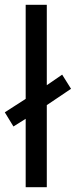

<svg xmlns="http://www.w3.org/2000/svg" viewBox="-29 -780 316 800"><path d="M78 0V-285L27 -253L-9 -312L78 -368V-760H166V-425L230 -469L267 -410L166 -342V0Z"/></svg>

Font: Noto Sans Gurmukhi
Style: Regular
Weight: 400
Designer: Jelle Bosma - Monotype Design Team
Foundry: Monotype Imaging Inc.
Version: Version 2.003